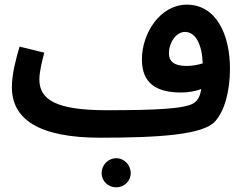

<svg xmlns="http://www.w3.org/2000/svg" viewBox="-20 -570 1049 824"><path d="M411 21C664 21 853 8 903 -49C943 -92 967 -178 967 -275C967 -423 907 -550 782 -550C667 -550 589 -427 589 -315C589 -212 652 -173 757 -173C787 -173 818 -178 844 -188C839 -159 830 -141 815 -130C782 -102 639 -97 437 -97C219 -97 149 -143 149 -229C149 -262 161 -310 170 -344L64 -370C49 -319 31 -253 31 -196C31 -60 143 21 411 21ZM705 -340C705 -389 737 -433 774 -433C819 -433 847 -380 850 -298C828 -291 803 -287 780 -287C727 -287 705 -307 705 -340ZM479 234C513 234 541 207 541 173C541 138 513 109 479 109C444 109 416 138 416 173C416 207 444 234 479 234Z"/></svg>

Font: Noto Sans Arabic UI SmBd
Style: Regular
Weight: 600
Designer: Monotype Design Team, Nadine Chahine and Nizar Qandah
Foundry: Monotype Imaging Inc.
Version: Version 2.010